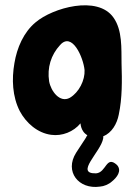

<svg xmlns="http://www.w3.org/2000/svg" viewBox="-20 -522 526 735"><path d="M347.7 141.6C264.6 143.6 366.2 59.6 375 7.8C376 4.9 375 2 375 0C408.2 -13.7 427.7 -47.9 434.6 -83C448.2 -146.5 447.3 -214.8 445.3 -278.3C444.3 -335.9 449.2 -406.2 414.1 -455.1C353.5 -541 181.6 -492.2 116.2 -436.5C70.3 -398.4 44.9 -338.9 35.2 -280.3C24.4 -218.8 27.3 -152.3 55.7 -96.7C80.1 -50.8 124 -12.7 175.8 -5.9C217.8 0 261.7 -17.6 288.1 -49.8C289.1 -39.1 292 -28.3 298.8 -18.6C302.7 -12.7 308.6 -7.8 314.5 -3.9C312.5 -2 310.5 1 309.6 3.9C308.6 5.9 307.6 7.8 306.6 8.8L271.5 62.5C225.6 134.8 281.2 204.1 362.3 192.4C377.9 191.4 396.5 183.6 408.2 172.9C426.8 158.2 448.2 131.8 427.7 109.4C385.7 71.3 387.7 138.7 347.7 141.6ZM247.1 -147.5C209 -127 174.8 -172.9 168 -210.9C160.2 -262.7 174.8 -311.5 210 -349.6C255.9 -401.4 298.8 -302.7 303.7 -253.9C305.7 -214.8 282.2 -168 247.1 -147.5Z"/></svg>

Font: Day Care
Style: Regular
Weight: 400
Designer: Noponies
Version: Version 1.000;PS 001.000;hotconv 1.0.88;makeotf.lib2.5.64775